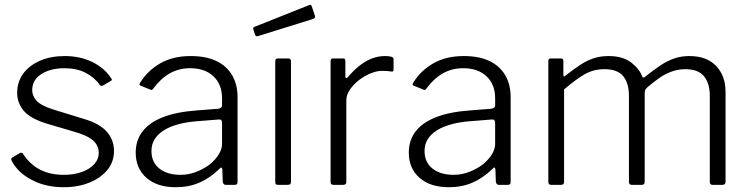

<svg xmlns="http://www.w3.org/2000/svg" viewBox="-20 -775 3138 805"><path d="M399 -418Q377 -450 339.5 -469.5Q302 -489 250 -489Q192 -489 153.5 -464.5Q115 -440 115 -397Q115 -374 132.5 -353.5Q150 -333 203 -316L333 -276Q398 -257 428 -222.5Q458 -188 458 -142Q458 -97 430.5 -63Q403 -29 355 -9.5Q307 10 247 10Q171 10 112.5 -21Q54 -52 29 -101Q27 -105 27 -108Q27 -111 31 -114L63 -133Q67 -135 70.5 -134.5Q74 -134 76 -131Q93 -104 117 -84Q141 -64 173.5 -53Q206 -42 248 -42Q289 -42 322 -53.5Q355 -65 374.5 -86Q394 -107 394 -135Q394 -165 369.5 -186.5Q345 -208 287 -224L185 -254Q109 -276 80.5 -309.5Q52 -343 52 -385Q52 -432 77.5 -466.5Q103 -501 148 -520.5Q193 -540 251 -540Q316 -540 367 -515Q418 -490 446 -447Q449 -444 449 -441Q449 -438 445 -436L411 -416Q408 -415 405 -415Q402 -415 399 -418Z M900 -67Q861 -29 816.5 -9.5Q772 10 717 10Q639 10 594 -29.5Q549 -69 549 -135Q549 -187 578 -224.5Q607 -262 664 -284Q721 -306 805 -312L894 -319Q902 -320 906.5 -323.5Q911 -327 911 -334V-363Q911 -421 875 -455Q839 -489 777 -489Q730 -489 692 -467.5Q654 -446 623 -404Q620 -400 617.5 -398.5Q615 -397 611 -399L569 -416Q566 -418 565 -420.5Q564 -423 568 -429Q599 -479 652 -509.5Q705 -540 780 -540Q843 -540 886.5 -519.5Q930 -499 953 -460Q976 -421 976 -368V-13Q976 -5 973 -2.5Q970 0 963 0H926Q921 0 918 -3.5Q915 -7 914 -13L912 -65Q910 -79 900 -67ZM911 -259Q911 -276 897 -274L822 -268Q770 -265 731.5 -255Q693 -245 667.5 -229Q642 -213 628.5 -191.5Q615 -170 615 -142Q615 -95 648 -68.5Q681 -42 737 -42Q771 -42 803 -54.5Q835 -67 860 -86Q885 -107 898 -129Q911 -151 911 -171V-259Z M1200 -15Q1200 -6 1197 -3Q1194 0 1184 0H1147Q1139 0 1136.5 -2.5Q1134 -5 1134 -12V-518Q1134 -530 1145 -530H1189Q1200 -530 1200 -518ZM1287 -749 1300 -710Q1304 -699 1291 -695L1063 -624Q1058 -622 1054.5 -623.5Q1051 -625 1049 -630L1043 -649Q1039 -659 1046 -662L1277 -754Q1284 -757 1287 -749Z M1378 0Q1372 0 1369 -3Q1366 -6 1366 -12V-519Q1366 -530 1376 -530H1419Q1428 -530 1428 -520V-454Q1428 -449 1431 -448Q1434 -447 1438 -451Q1465 -483 1491 -502.5Q1517 -522 1542.5 -531Q1568 -540 1594 -540Q1630 -540 1630 -528V-482Q1630 -474 1622 -475Q1615 -476 1605.5 -477Q1596 -478 1583 -478Q1560 -478 1534 -467.5Q1508 -457 1485 -439Q1462 -421 1447 -399Q1432 -377 1432 -354V-12Q1432 0 1419 0H1378Z M2045 -67Q2006 -29 1961.5 -9.5Q1917 10 1862 10Q1784 10 1739 -29.5Q1694 -69 1694 -135Q1694 -187 1723 -224.5Q1752 -262 1809 -284Q1866 -306 1950 -312L2039 -319Q2047 -320 2051.5 -323.5Q2056 -327 2056 -334V-363Q2056 -421 2020 -455Q1984 -489 1922 -489Q1875 -489 1837 -467.5Q1799 -446 1768 -404Q1765 -400 1762.5 -398.5Q1760 -397 1756 -399L1714 -416Q1711 -418 1710 -420.5Q1709 -423 1713 -429Q1744 -479 1797 -509.5Q1850 -540 1925 -540Q1988 -540 2031.5 -519.5Q2075 -499 2098 -460Q2121 -421 2121 -368V-13Q2121 -5 2118 -2.5Q2115 0 2108 0H2071Q2066 0 2063 -3.5Q2060 -7 2059 -13L2057 -65Q2055 -79 2045 -67ZM2056 -259Q2056 -276 2042 -274L1967 -268Q1915 -265 1876.5 -255Q1838 -245 1812.5 -229Q1787 -213 1773.5 -191.5Q1760 -170 1760 -142Q1760 -95 1793 -68.5Q1826 -42 1882 -42Q1916 -42 1948 -54.5Q1980 -67 2005 -86Q2030 -107 2043 -129Q2056 -151 2056 -171V-259Z M2291 0Q2279 0 2279 -12V-519Q2279 -530 2289 -530H2332Q2342 -530 2342 -520V-461Q2342 -456 2344 -454.5Q2346 -453 2351 -458Q2384 -484 2412 -502.5Q2440 -521 2468.5 -530.5Q2497 -540 2531 -540Q2592 -540 2627 -512.5Q2662 -485 2673 -453Q2675 -449 2679 -450Q2683 -451 2687 -455Q2721 -482 2749.5 -501Q2778 -520 2807 -530Q2836 -540 2870 -540Q2943 -540 2982.5 -498.5Q3022 -457 3022 -390V-13Q3022 0 3009 0H2967Q2962 0 2959 -3Q2956 -6 2956 -12V-373Q2956 -426 2931.5 -455.5Q2907 -485 2853 -485Q2821 -485 2792 -473.5Q2763 -462 2740 -445Q2717 -428 2699 -413Q2690 -406 2686.5 -400Q2683 -394 2683 -383V-13Q2683 0 2671 0H2629Q2623 0 2620 -3Q2617 -6 2617 -12V-373Q2617 -426 2593 -455.5Q2569 -485 2514 -485Q2469 -485 2432 -464Q2395 -443 2345 -400V-12Q2345 0 2332 0H2291Z"/></svg>

Font: Libre Franklin Light
Style: Regular
Weight: 300
Designer: Pablo Impallari, Rodrigo Fuenzalida, Nhung Nguyen
Foundry: Impallari Type
Version: Version 3.000